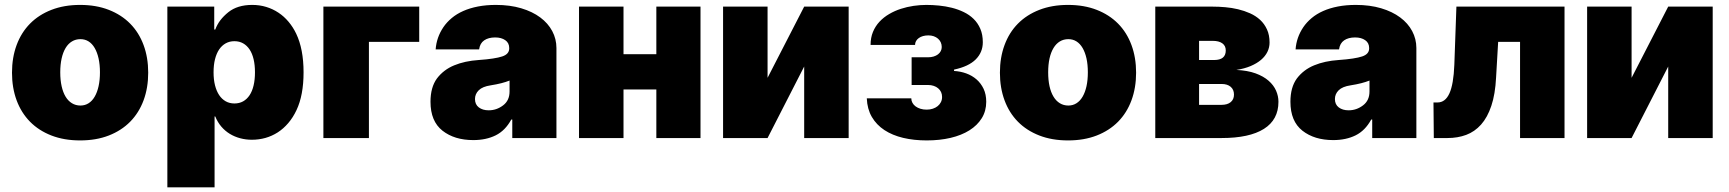

<svg xmlns="http://www.w3.org/2000/svg" viewBox="-20 -573 7179 797"><path d="M29.8 -271.3Q29.8 -334.2 49 -386Q68.2 -437.9 104.6 -474.8Q141 -511.7 193.5 -532.1Q246.1 -552.6 312.5 -552.6Q379.3 -552.6 431.6 -532.1Q484 -511.7 520.4 -474.8Q556.8 -437.9 576 -386Q595.2 -334.2 595.2 -271.3Q595.2 -208.5 576 -156.6Q556.8 -104.8 520.4 -67.8Q484 -30.9 431.6 -10.5Q379.3 9.9 312.5 9.9Q246.1 9.9 193.5 -10.5Q141 -30.9 104.6 -67.8Q68.2 -104.8 49 -156.6Q29.8 -208.5 29.8 -271.3ZM313.9 -134.9Q332.7 -134.9 347.7 -144.4Q362.6 -153.8 373 -171.7Q383.5 -189.6 389.2 -215.2Q394.9 -240.8 394.9 -272.7Q394.9 -304.7 389.2 -330.3Q383.5 -355.8 373 -373.8Q362.6 -391.7 347.7 -401.1Q332.7 -410.5 313.9 -410.5Q294.4 -410.5 278.8 -401.1Q263.1 -391.7 252.3 -373.8Q241.5 -355.8 235.8 -330.3Q230.1 -304.7 230.1 -272.7Q230.1 -240.8 235.8 -215.2Q241.5 -189.6 252.3 -171.7Q263.1 -153.8 278.8 -144.4Q294.4 -134.9 313.9 -134.9Z M869.3 -545.5V-450.3H873.6Q881.4 -471.6 894.9 -489.2Q908.4 -506.7 927.9 -522.4Q965.6 -552.6 1027 -552.6Q1057.9 -552.6 1085.2 -544.2Q1112.6 -535.9 1135.8 -520.4Q1159.1 -505 1177.7 -482.8Q1196.4 -460.6 1209.5 -433.2Q1240.1 -369.3 1240.1 -272.7Q1240.1 -177.9 1210.9 -116.1Q1196.4 -85.2 1176.5 -62Q1156.6 -38.7 1132.8 -23.4Q1109 -8.2 1081.9 -0.5Q1054.7 7.1 1025.6 7.1Q1000.4 7.1 977.1 0.9Q953.8 -5.3 933.9 -17.4Q914.1 -29.5 898.6 -47.6Q883.2 -65.7 873.6 -89.5H870.7V204.5H674.7V-545.5ZM953.1 -143.5Q973.4 -143.5 989.2 -152.3Q1005 -161.2 1016 -177.7Q1027 -194.2 1032.7 -218.4Q1038.4 -242.5 1038.4 -272.7Q1038.4 -303.3 1032.7 -327.2Q1027 -351.2 1016 -367.7Q1005 -384.2 989.2 -393.1Q973.4 -402 953.1 -402Q932.9 -402 916.9 -393.1Q900.9 -384.2 889.7 -367.7Q878.6 -351.2 872.5 -327.2Q866.5 -303.3 866.5 -272.7Q866.5 -242.9 872.5 -218.9Q878.6 -195 889.7 -178.3Q900.9 -161.6 916.9 -152.5Q932.9 -143.5 953.1 -143.5Z M1720.2 -545.5V-399.1H1511.4V0H1322.4V-545.5Z M1793.7 -247.2Q1821.4 -283.7 1865.4 -301.8Q1909.4 -320 1967.3 -323.9Q2001.8 -326.3 2025.9 -330.1Q2050.1 -333.8 2065 -338.8Q2093.8 -348.4 2093.8 -372.2V-373.6Q2093.8 -394.9 2077.4 -406.2Q2061.1 -417.6 2035.5 -417.6Q2007.5 -417.6 1989.9 -405.5Q1972.3 -393.5 1968.8 -367.9H1788.4Q1791.9 -417.6 1820.3 -459.9Q1834.5 -480.8 1855.1 -498Q1875.7 -515.3 1902.9 -527.3Q1930 -539.4 1964 -546Q1997.9 -552.6 2038.4 -552.6Q2096.9 -552.6 2143.5 -538.7Q2190 -524.9 2222.5 -500.7Q2255 -476.6 2272.4 -443.9Q2289.8 -411.2 2289.8 -373.6V0H2106.5V-76.7H2102.3Q2077.4 -30.9 2037.6 -11.2Q1997.9 8.5 1944.6 8.5Q1866.5 8.5 1816.8 -30.5Q1767 -69.6 1767 -150.6Q1767 -210.6 1793.7 -247.2ZM1951.7 -161.9Q1951.7 -139.2 1967.7 -127.1Q1983.7 -115.1 2008.5 -115.1Q2041.5 -115.1 2068.5 -135.7Q2095.2 -155.9 2095.2 -193.2V-238.6Q2080.3 -232.6 2060.9 -227.6Q2041.5 -222.7 2017 -218.8Q1983 -213.8 1967.3 -198.3Q1951.7 -182.9 1951.7 -161.9Z M2568.2 -545.5V-348H2704.5V-545.5H2887.8V0H2704.5V-201.7H2568.2V0H2383.5V-545.5Z M2981.5 0V-545.5H3166.2V-250L3318.2 -545.5H3502.8V0H3318.2V-296.9L3166.2 0Z M3578.1 -164.8H3762.8Q3762.8 -154.8 3767.6 -146.1Q3772.4 -137.4 3780.9 -131.2Q3789.4 -125 3801.1 -121.4Q3812.9 -117.9 3826.7 -117.9Q3840.6 -117.9 3852.3 -121.8Q3864 -125.7 3872.5 -132.6Q3881 -139.6 3885.8 -149.1Q3890.6 -158.7 3890.6 -170.5Q3890.6 -181.8 3886.4 -190.9Q3882.1 -199.9 3874.3 -206.5Q3866.5 -213.1 3855.8 -216.6Q3845.2 -220.2 3832.4 -220.2H3764.2V-335.2H3832.4Q3845.2 -335.2 3855.6 -338.4Q3866.1 -341.6 3873.6 -347.3Q3881 -353 3885.1 -360.8Q3889.2 -368.6 3889.2 -377.8Q3889.2 -388.5 3885.1 -397.4Q3881 -406.2 3873.6 -412.6Q3866.1 -419 3856 -422.6Q3845.9 -426.1 3833.8 -426.1Q3821.7 -426.1 3811.6 -423.3Q3801.5 -420.5 3794 -415.1Q3786.6 -409.8 3782.5 -402.5Q3778.4 -395.2 3778.4 -386.4H3593.8Q3593.8 -416.5 3603.7 -440.5Q3613.6 -464.5 3630.9 -483Q3648.1 -501.4 3671 -514.7Q3693.9 -528.1 3719.6 -536.4Q3745.4 -544.7 3772.5 -548.7Q3799.7 -552.6 3825.3 -552.6Q3850.9 -552.6 3878 -549.9Q3905.2 -547.2 3931.3 -540.7Q3957.4 -534.1 3980.6 -522.9Q4003.9 -511.7 4021.5 -494.5Q4039.1 -477.3 4049.4 -453.3Q4059.7 -429.3 4059.7 -397.7Q4059.7 -355.8 4030.2 -326.3Q4000.7 -296.9 3940.3 -284.1V-278.4Q3966.6 -277 3990.8 -268.3Q4014.9 -259.6 4033.4 -243.6Q4051.8 -227.6 4062.9 -204.4Q4073.9 -181.1 4073.9 -150.6Q4073.9 -112.2 4055.4 -82.4Q4036.9 -52.6 4004.1 -32Q3971.2 -11.4 3926 -0.7Q3880.7 9.9 3826.7 9.9Q3773.8 9.9 3729 -0.7Q3684.3 -11.4 3651.3 -33Q3618.3 -54.7 3599.1 -87.5Q3579.9 -120.4 3578.1 -164.8Z M4130.7 -271.3Q4130.7 -334.2 4149.9 -386Q4169 -437.9 4205.4 -474.8Q4241.8 -511.7 4294.4 -532.1Q4346.9 -552.6 4413.4 -552.6Q4480.1 -552.6 4532.5 -532.1Q4584.9 -511.7 4621.3 -474.8Q4657.7 -437.9 4676.8 -386Q4696 -334.2 4696 -271.3Q4696 -208.5 4676.8 -156.6Q4657.7 -104.8 4621.3 -67.8Q4584.9 -30.9 4532.5 -10.5Q4480.1 9.9 4413.4 9.9Q4346.9 9.9 4294.4 -10.5Q4241.8 -30.9 4205.4 -67.8Q4169 -104.8 4149.9 -156.6Q4130.7 -208.5 4130.7 -271.3ZM4414.8 -134.9Q4433.6 -134.9 4448.5 -144.4Q4463.4 -153.8 4473.9 -171.7Q4484.4 -189.6 4490.1 -215.2Q4495.7 -240.8 4495.7 -272.7Q4495.7 -304.7 4490.1 -330.3Q4484.4 -355.8 4473.9 -373.8Q4463.4 -391.7 4448.5 -401.1Q4433.6 -410.5 4414.8 -410.5Q4395.2 -410.5 4379.6 -401.1Q4364 -391.7 4353.2 -373.8Q4342.3 -355.8 4336.6 -330.3Q4331 -304.7 4331 -272.7Q4331 -240.8 4336.6 -215.2Q4342.3 -189.6 4353.2 -171.7Q4364 -153.8 4379.6 -144.4Q4395.2 -134.9 4414.8 -134.9Z M4775.6 0V-545.5H5014.2Q5039.1 -545.5 5066.1 -543.1Q5093 -540.8 5119.1 -534.6Q5145.2 -528.4 5169 -517.8Q5192.8 -507.1 5210.8 -490.6Q5228.7 -474.1 5239.3 -450.8Q5250 -427.6 5250 -396.3Q5250 -376.1 5241.1 -357.8Q5232.2 -339.5 5214.7 -324.6Q5197.1 -309.7 5171.5 -298.8Q5146 -288 5112.2 -282.7Q5158.7 -280.5 5191.8 -268.5Q5224.8 -256.4 5245.9 -237.9Q5267 -219.5 5277 -196.7Q5286.9 -174 5286.9 -150.6Q5286.9 -76 5226.6 -38Q5166.2 0 5051.1 0ZM4957.4 -224.4V-137.8H5051.1Q5074.9 -137.8 5088.6 -149Q5102.3 -160.2 5102.3 -180.4Q5102.3 -201 5088.6 -212.7Q5074.9 -224.4 5051.1 -224.4ZM4957.4 -403.4V-323.9H5019.9Q5068.2 -323.9 5068.2 -363.6Q5068.2 -382.8 5054 -393.1Q5039.8 -403.4 5014.2 -403.4Z M5363.3 -247.2Q5391 -283.7 5435 -301.8Q5479 -320 5536.9 -323.9Q5571.4 -326.3 5595.5 -330.1Q5619.7 -333.8 5634.6 -338.8Q5663.4 -348.4 5663.4 -372.2V-373.6Q5663.4 -394.9 5647 -406.2Q5630.7 -417.6 5605.1 -417.6Q5577.1 -417.6 5559.5 -405.5Q5541.9 -393.5 5538.4 -367.9H5358Q5361.5 -417.6 5389.9 -459.9Q5404.1 -480.8 5424.7 -498Q5445.3 -515.3 5472.5 -527.3Q5499.6 -539.4 5533.6 -546Q5567.5 -552.6 5608 -552.6Q5666.5 -552.6 5713.1 -538.7Q5759.6 -524.9 5792.1 -500.7Q5824.6 -476.6 5842 -443.9Q5859.4 -411.2 5859.4 -373.6V0H5676.1V-76.7H5671.9Q5647 -30.9 5607.2 -11.2Q5567.5 8.5 5514.2 8.5Q5436.1 8.5 5386.4 -30.5Q5336.6 -69.6 5336.6 -150.6Q5336.6 -210.6 5363.3 -247.2ZM5521.3 -161.9Q5521.3 -139.2 5537.3 -127.1Q5553.3 -115.1 5578.1 -115.1Q5611.2 -115.1 5638.1 -135.7Q5664.8 -155.9 5664.8 -193.2V-238.6Q5649.9 -232.6 5630.5 -227.6Q5611.2 -222.7 5586.6 -218.8Q5552.6 -213.8 5536.9 -198.3Q5521.3 -182.9 5521.3 -161.9Z M5947.4 -147.7Q5979.4 -147.7 5996.6 -185.4Q6013.8 -223 6017 -304L6025.6 -545.5H6474.4V0H6289.8V-399.1H6198.9L6190.3 -251.4Q6186.8 -181.8 6170.6 -133.7Q6154.5 -85.6 6128 -55.9Q6101.6 -26.3 6066.2 -13.1Q6030.9 0 5988.6 0H5931.8L5930.4 -147.7Z M6568.2 0V-545.5H6752.8V-250L6904.8 -545.5H7089.5V0H6904.8V-296.9L6752.8 0Z"/></svg>

Font: Inter P Black
Style: Regular
Weight: 900
Designer: Rasmus Andersson
Foundry: rsms
Version: Version 3.018;git-588b23468